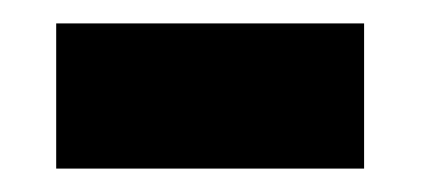

<svg xmlns="http://www.w3.org/2000/svg" viewBox="-20 -350 360 164"><path d="M28 -206H291V-330H28Z"/></svg>

Font: Noto Sans Myanmar UI
Style: Bold
Weight: 700
Designer: Monotype Design Team
Foundry: Monotype Imaging Inc.
Version: Version 2.103